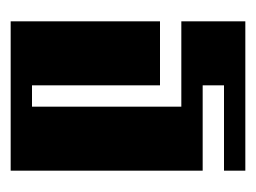

<svg xmlns="http://www.w3.org/2000/svg" viewBox="-80 -400 480 360"><g transform="rotate(90 160.0 -220.0)"><path d="M20 -440H300V-400H140V-360H300V0H20V-280H140V-40H180V-320H20Z"/></g></svg>

Font: SOV_poster
Style: Bold
Weight: 700
Version: Version 1.00